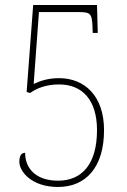

<svg xmlns="http://www.w3.org/2000/svg" viewBox="-20 -734 505 764"><path d="M211 10C322 10 394 -69 394 -216C394 -353 316 -423 215 -423C171 -423 140 -412 114 -400L135 -686H291C339 -686 346 -681 348 -629L349 -603H369L366 -714H112L86 -368L100 -364C126 -383 164 -398 215 -398C308 -398 366 -336 366 -216C366 -81 306 -15 211 -15C127 -15 80 -60 80 -126C66 -126 57 -116 57 -90C57 -52 105 10 211 10Z"/></svg>

Font: Noto Serif Georgian Condensed Thin
Style: Regular
Weight: 100
Width: 3
Designer: Monotype Design Team, Akaki Razmadze
Foundry: Google LLC
Version: Version 2.003